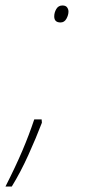

<svg xmlns="http://www.w3.org/2000/svg" viewBox="-65 -552 322 701"><path d="M156 -470Q133 -470 133 -492Q133 -506 140.5 -519Q148 -532 163 -532Q175 -532 180 -525Q185 -518 185 -510Q185 -497 177.5 -483.5Q170 -470 156 -470ZM-45 129Q-8 56 16.5 -1.5Q41 -59 60 -116H87L88 -104Q67 -49 38.5 14Q10 77 -22 129Z"/></svg>

Font: Noto Sans Thin
Style: Italic
Weight: 100
Italic angle: -12°
Designer: Monotype Design Team
Foundry: Monotype Imaging Inc.
Version: Version 2.013; ttfautohint (v1.8.4.7-5d5b)